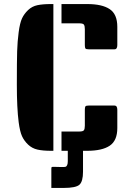

<svg xmlns="http://www.w3.org/2000/svg" viewBox="-20 -743 649 946"><path d="M243 0H231Q191 0 164.5 -6Q138 -12 118.5 -30.5Q99 -49 88.5 -72Q78 -95 72 -141Q63 -210 63 -326.5Q63 -443 64.5 -491Q66 -539 72 -584.5Q78 -630 88.5 -652.5Q99 -675 118.5 -693.5Q138 -712 164.5 -717.5Q191 -723 231 -723H243ZM283 -723H410Q483 -723 520.5 -698Q558 -673 558 -611V-521Q558 -500 544 -500H418Q404 -500 401 -504Q398 -508 398 -521V-599Q398 -615 393.5 -621.5Q389 -628 371 -628H283ZM418 -223H544Q558 -223 558 -202V-112Q558 -50 520.5 -25Q483 0 410 0H283V-95H371Q389 -95 393.5 -101.5Q398 -108 398 -124V-202Q398 -215 401 -219Q404 -223 418 -223ZM244 79 285 80Q298 80 302 79Q314 76 314 51V-33H389V103Q389 151 371.5 167Q354 183 293 183H233V89Q233 82 234.5 80.5Q236 79 244 79Z"/></svg>

Font: Keania One
Style: Regular
Weight: 400
Designer: Julia Petretta
Foundry: Julia Petretta
Version: Version 1.003